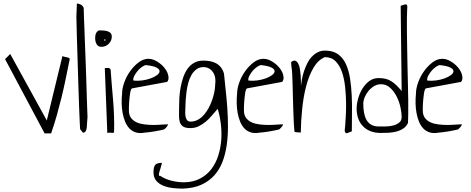

<svg xmlns="http://www.w3.org/2000/svg" viewBox="-20 -779 2768 1128"><path d="M9.8 -431.6 40 -461.9 254.9 -71.3 346.7 -449.2Q353.5 -446.3 361.3 -444.8Q369.1 -443.4 375.5 -441.9Q381.8 -440.4 385.7 -438.5Q389.6 -436.5 389.6 -431.6Q377 -369.1 365.7 -314.5Q354.5 -259.8 341.8 -208Q329.1 -156.2 314.5 -104Q299.8 -51.8 280.3 4.9H242.2Z M431.6 -758.8Q445.3 -756.8 455.6 -751.5Q465.8 -746.1 471.7 -732.4Q471.7 -713.9 473.1 -681.2Q474.6 -648.4 476.1 -605.5Q477.5 -562.5 479.5 -512.7Q481.4 -462.9 483.4 -412.1Q485.4 -361.3 486.8 -311.5Q488.3 -261.7 489.7 -218.8Q491.2 -175.8 492.2 -142.6Q493.2 -109.4 494.1 -91.8Q494.1 -89.8 493.7 -85Q493.2 -80.1 492.7 -73.2Q492.2 -66.4 491.7 -60.1Q491.2 -53.7 491.2 -50.8Q490.2 -44.9 490.2 -36.6Q490.2 -28.3 488.3 -20.5Q486.3 -12.7 481.9 -6.3Q477.5 0 467.8 1L451.2 -19.5Q450.2 -20.5 448.7 -56.2Q447.3 -91.8 444.8 -148.9Q442.4 -206.1 440.4 -277.8Q438.5 -349.6 436 -422.9Q433.6 -496.1 431.6 -563.5Q429.7 -630.9 428.7 -679.7Q428.7 -683.6 429.2 -695.3Q429.7 -707 430.2 -719.2Q430.7 -731.4 431.2 -742.7Q431.6 -753.9 431.6 -758.8Z M595.7 -378.9Q607.4 -378.9 615.7 -379.9Q624 -380.9 629.9 -370.1Q632.8 -326.2 636.7 -280.8Q640.6 -235.4 644.5 -189.5Q648.4 -143.6 649.9 -97.2Q651.4 -50.8 650.4 -6.8Q650.4 -1 647.5 0.5Q644.5 2 639.2 1.5Q633.8 1 626.5 0.5Q619.1 0 610.4 2ZM539.1 -553.7Q539.1 -560.5 540 -568.8Q541 -577.1 544.4 -584Q547.9 -590.8 553.2 -595.7Q558.6 -600.6 566.4 -600.6Q578.1 -600.6 589.8 -599.6Q601.6 -598.6 612.3 -595.2Q623 -591.8 629.9 -584.5Q636.7 -577.1 636.7 -563.5Q636.7 -540 619.1 -522Q601.6 -503.9 576.2 -503.9Q556.6 -503.9 547.9 -519Q539.1 -534.2 539.1 -553.7ZM595.7 -548.8Q592.8 -548.8 592.8 -543.9Q592.8 -539.1 595.7 -539.1Q599.6 -539.1 599.6 -543.9Q599.6 -548.8 595.7 -548.8Z M697.3 -229.5Q697.3 -258.8 710 -294.4Q722.7 -330.1 744.6 -360.8Q766.6 -391.6 794.4 -412.6Q822.3 -433.6 852.5 -433.6Q869.1 -433.6 885.3 -426.8Q901.4 -419.9 916.5 -408.7Q931.6 -397.5 943.8 -383.3Q956.1 -369.1 962.9 -353.5Q969.7 -337.9 970.2 -323.2Q970.7 -308.6 961.9 -297.9L755.9 -259.8Q752 -258.8 749 -250.5Q746.1 -242.2 744.1 -229.5Q742.2 -216.8 740.7 -201.7Q739.3 -186.5 738.3 -172.4Q737.3 -158.2 737.3 -147Q737.3 -135.7 737.3 -129.9Q737.3 -102.5 750.5 -85.4Q763.7 -68.4 784.2 -59.6Q804.7 -50.8 830.6 -47.9Q856.4 -44.9 881.8 -44.9Q907.2 -44.9 929.7 -46.9Q952.1 -48.8 966.8 -48.8Q966.8 -44.9 963.9 -40Q960.9 -35.2 957 -30.8Q953.1 -26.4 949.2 -22.9Q945.3 -19.5 944.3 -18.6Q936.5 -16.6 920.4 -13.2Q904.3 -9.8 886.2 -6.8Q868.2 -3.9 852.5 -2Q836.9 0 831.1 0Q800.8 5.9 778.3 -1Q755.9 -7.8 740.2 -24.4Q724.6 -41 714.8 -64.9Q705.1 -88.9 700.2 -116.2Q695.3 -143.6 694.8 -172.9Q694.3 -202.1 697.3 -229.5ZM838.9 -396.5Q830.1 -396.5 815.9 -387.2Q801.8 -377.9 789.6 -363.8Q777.3 -349.6 769 -333.5Q760.7 -317.4 763.7 -305.7Q789.1 -302.7 816.4 -306.6Q843.8 -310.5 866.2 -318.8Q888.7 -327.1 903.3 -338.4Q918 -349.6 917.5 -361.3Q917 -373 898.9 -382.3Q880.9 -391.6 838.9 -396.5Z M881.8 231.4Q881.8 205.1 890.6 191.4Q899.4 177.7 931.6 177.7Q928.7 191.4 924.3 205.1Q919.9 218.8 916.5 230.5Q913.1 242.2 913.6 249Q914.1 255.9 920.9 253.9Q952.1 274.4 989.3 283.2Q1026.4 292 1062.5 292Q1117.2 291 1156.7 269.5Q1196.3 248 1222.2 213.9Q1248 179.7 1262.2 135.3Q1276.4 90.8 1279.8 43.5Q1283.2 -3.9 1277.3 -51.8Q1271.5 -99.6 1258.8 -139.6Q1242.2 -121.1 1225.1 -100.6Q1208 -80.1 1188.5 -64Q1168.9 -47.9 1147 -37.1Q1125 -26.4 1097.7 -26.4Q1069.3 -26.4 1055.2 -36.1Q1041 -45.9 1036.1 -63Q1031.2 -80.1 1031.7 -102.5Q1032.2 -125 1032.2 -150.4Q1032.2 -173.8 1033.7 -203.1Q1035.2 -232.4 1040.5 -262.2Q1045.9 -292 1055.2 -320.8Q1064.5 -349.6 1080.1 -372.6Q1095.7 -395.5 1119.1 -409.2Q1142.6 -422.9 1174.8 -422.9Q1195.3 -422.9 1214.4 -419.4Q1233.4 -416 1249.5 -407.2Q1265.6 -398.4 1277.3 -383.8Q1289.1 -369.1 1295.9 -346.7Q1299.8 -302.7 1305.7 -251.5Q1311.5 -200.2 1315.4 -145Q1319.3 -89.8 1319.3 -34.2Q1319.3 21.5 1312 73.2Q1304.7 125 1287.6 170.4Q1270.5 215.8 1239.7 250.5Q1209 285.2 1163.1 306.2Q1117.2 327.1 1052.7 329.1Q1025.4 329.1 995.1 325.7Q964.8 322.3 939.5 312Q914.1 301.8 897.9 282.7Q881.8 263.7 881.8 231.4ZM1069.3 -150.4Q1069.3 -139.6 1068.4 -126Q1067.4 -112.3 1069.3 -98.6Q1071.3 -85 1077.6 -75.2Q1084 -65.4 1098.6 -64.5Q1122.1 -64.5 1142.1 -75.2Q1162.1 -85.9 1178.2 -104.5Q1194.3 -123 1206.5 -146Q1218.8 -168.9 1227.1 -193.4Q1235.4 -217.8 1239.7 -240.7Q1244.1 -263.7 1244.1 -281.2Q1247.1 -299.8 1244.6 -318.4Q1242.2 -336.9 1233.4 -351.6Q1224.6 -366.2 1210 -375.5Q1195.3 -384.8 1174.8 -384.8Q1151.4 -384.8 1133.8 -371.6Q1116.2 -358.4 1104.5 -337.9Q1092.8 -317.4 1085.9 -291.5Q1079.1 -265.6 1075.7 -239.7Q1072.3 -213.9 1070.8 -189.9Q1069.3 -166 1069.3 -150.4Z M1373 -229.5Q1373 -258.8 1385.7 -294.4Q1398.4 -330.1 1420.4 -360.8Q1442.4 -391.6 1470.2 -412.6Q1498 -433.6 1528.3 -433.6Q1544.9 -433.6 1561 -426.8Q1577.1 -419.9 1592.3 -408.7Q1607.4 -397.5 1619.6 -383.3Q1631.8 -369.1 1638.7 -353.5Q1645.5 -337.9 1646 -323.2Q1646.5 -308.6 1637.7 -297.9L1431.6 -259.8Q1427.7 -258.8 1424.8 -250.5Q1421.9 -242.2 1419.9 -229.5Q1418 -216.8 1416.5 -201.7Q1415 -186.5 1414.1 -172.4Q1413.1 -158.2 1413.1 -147Q1413.1 -135.7 1413.1 -129.9Q1413.1 -102.5 1426.3 -85.4Q1439.5 -68.4 1460 -59.6Q1480.5 -50.8 1506.3 -47.9Q1532.2 -44.9 1557.6 -44.9Q1583 -44.9 1605.5 -46.9Q1627.9 -48.8 1642.6 -48.8Q1642.6 -44.9 1639.6 -40Q1636.7 -35.2 1632.8 -30.8Q1628.9 -26.4 1625 -22.9Q1621.1 -19.5 1620.1 -18.6Q1612.3 -16.6 1596.2 -13.2Q1580.1 -9.8 1562 -6.8Q1543.9 -3.9 1528.3 -2Q1512.7 0 1506.8 0Q1476.6 5.9 1454.1 -1Q1431.6 -7.8 1416 -24.4Q1400.4 -41 1390.6 -64.9Q1380.9 -88.9 1376 -116.2Q1371.1 -143.6 1370.6 -172.9Q1370.1 -202.1 1373 -229.5ZM1514.6 -396.5Q1505.9 -396.5 1491.7 -387.2Q1477.5 -377.9 1465.3 -363.8Q1453.1 -349.6 1444.8 -333.5Q1436.5 -317.4 1439.5 -305.7Q1464.8 -302.7 1492.2 -306.6Q1519.5 -310.5 1542 -318.8Q1564.5 -327.1 1579.1 -338.4Q1593.8 -349.6 1593.3 -361.3Q1592.8 -373 1574.7 -382.3Q1556.6 -391.6 1514.6 -396.5Z M1710 -4.9Q1708 -20.5 1706.5 -50.3Q1705.1 -80.1 1703.6 -117.7Q1702.1 -155.3 1701.2 -196.3Q1700.2 -237.3 1699.2 -274.4Q1698.2 -311.5 1696.8 -341.3Q1695.3 -371.1 1692.4 -386.7Q1692.4 -387.7 1691.9 -391.6Q1691.4 -395.5 1690.9 -400.4Q1690.4 -405.3 1690.4 -408.7Q1690.4 -412.1 1690.4 -414.1Q1705.1 -425.8 1715.3 -421.9Q1725.6 -418 1732.4 -404.8Q1739.3 -391.6 1742.2 -372.1Q1745.1 -352.5 1746.6 -333Q1748 -313.5 1748 -297.4Q1748 -281.2 1748 -274.4Q1750 -291 1753.9 -313.5Q1757.8 -335.9 1765.6 -359.4Q1773.4 -382.8 1784.7 -405.8Q1795.9 -428.7 1812.5 -446.3Q1829.1 -463.9 1850.1 -473.6Q1871.1 -483.4 1898.4 -481.4Q1941.4 -479.5 1969.2 -458Q1997.1 -436.5 2013.2 -400.4Q2029.3 -364.3 2036.6 -317.4Q2043.9 -270.5 2046.4 -217.8Q2048.8 -165 2047.9 -110.8Q2046.9 -56.6 2046.9 -6.8Q2038.1 -4.9 2029.3 -0.5Q2020.5 3.9 2014.6 3.4Q2008.8 2.9 2006.3 -5.4Q2003.9 -13.7 2007.8 -38.1Q2008.8 -55.7 2011.2 -92.3Q2013.7 -128.9 2013.2 -173.8Q2012.7 -218.8 2007.8 -266.6Q2002.9 -314.5 1989.7 -354Q1976.6 -393.6 1952.1 -418.5Q1927.7 -443.4 1888.7 -443.4Q1848.6 -426.8 1821.8 -380.9Q1794.9 -335 1778.8 -273.4Q1762.7 -211.9 1755.4 -140.1Q1748 -68.4 1747.1 0Q1745.1 -1 1739.7 -1Q1734.4 -1 1728 -1.5Q1721.7 -2 1716.3 -2.9Q1710.9 -3.9 1710 -4.9Z M2075.2 -141.6Q2075.2 -168 2084 -199.7Q2092.8 -231.4 2109.4 -258.3Q2126 -285.2 2149.4 -302.7Q2172.9 -320.3 2204.1 -320.3Q2227.5 -320.3 2245.6 -315.9Q2263.7 -311.5 2279.8 -301.3Q2295.9 -291 2310.1 -276.9Q2324.2 -262.7 2339.8 -244.1L2334 -745.1Q2360.4 -754.9 2366.7 -752.9Q2373 -751 2373 -736.3Q2373 -734.4 2372.6 -730.5Q2372.1 -726.6 2372.1 -725.6Q2371.1 -707 2370.6 -672.9Q2370.1 -638.7 2370.6 -593.8Q2371.1 -548.8 2372.1 -496.6Q2373 -444.3 2374 -391.1Q2375 -337.9 2376.5 -285.6Q2377.9 -233.4 2378.4 -188.5Q2378.9 -143.6 2378.4 -108.9Q2377.9 -74.2 2377 -56.6Q2366.2 -34.2 2347.2 -22.5Q2328.1 -10.7 2306.2 -5.4Q2284.2 0 2260.7 1Q2237.3 2 2216.8 2Q2151.4 2 2113.3 -36.6Q2075.2 -75.2 2075.2 -141.6ZM2114.3 -168Q2114.3 -143.6 2118.2 -119.6Q2122.1 -95.7 2131.8 -77.1Q2141.6 -58.6 2159.2 -47.4Q2176.8 -36.1 2204.1 -36.1Q2220.7 -36.1 2244.1 -36.1Q2267.6 -36.1 2289.1 -41.5Q2310.5 -46.9 2325.2 -58.6Q2339.8 -70.3 2339.8 -91.8Q2339.8 -117.2 2332.5 -149.9Q2325.2 -182.6 2310.1 -212.4Q2294.9 -242.2 2272 -263.2Q2249 -284.2 2217.8 -284.2Q2197.3 -284.2 2178.7 -273.4Q2160.2 -262.7 2146 -246.1Q2131.8 -229.5 2123 -209Q2114.3 -188.5 2114.3 -168Z M2423.8 -229.5Q2423.8 -258.8 2436.5 -294.4Q2449.2 -330.1 2471.2 -360.8Q2493.2 -391.6 2521 -412.6Q2548.8 -433.6 2579.1 -433.6Q2595.7 -433.6 2611.8 -426.8Q2627.9 -419.9 2643.1 -408.7Q2658.2 -397.5 2670.4 -383.3Q2682.6 -369.1 2689.5 -353.5Q2696.3 -337.9 2696.8 -323.2Q2697.3 -308.6 2688.5 -297.9L2482.4 -259.8Q2478.5 -258.8 2475.6 -250.5Q2472.7 -242.2 2470.7 -229.5Q2468.8 -216.8 2467.3 -201.7Q2465.8 -186.5 2464.8 -172.4Q2463.9 -158.2 2463.9 -147Q2463.9 -135.7 2463.9 -129.9Q2463.9 -102.5 2477.1 -85.4Q2490.2 -68.4 2510.7 -59.6Q2531.2 -50.8 2557.1 -47.9Q2583 -44.9 2608.4 -44.9Q2633.8 -44.9 2656.2 -46.9Q2678.7 -48.8 2693.4 -48.8Q2693.4 -44.9 2690.4 -40Q2687.5 -35.2 2683.6 -30.8Q2679.7 -26.4 2675.8 -22.9Q2671.9 -19.5 2670.9 -18.6Q2663.1 -16.6 2647 -13.2Q2630.9 -9.8 2612.8 -6.8Q2594.7 -3.9 2579.1 -2Q2563.5 0 2557.6 0Q2527.3 5.9 2504.9 -1Q2482.4 -7.8 2466.8 -24.4Q2451.2 -41 2441.4 -64.9Q2431.6 -88.9 2426.8 -116.2Q2421.9 -143.6 2421.4 -172.9Q2420.9 -202.1 2423.8 -229.5ZM2565.4 -396.5Q2556.6 -396.5 2542.5 -387.2Q2528.3 -377.9 2516.1 -363.8Q2503.9 -349.6 2495.6 -333.5Q2487.3 -317.4 2490.2 -305.7Q2515.6 -302.7 2543 -306.6Q2570.3 -310.5 2592.8 -318.8Q2615.2 -327.1 2629.9 -338.4Q2644.5 -349.6 2644 -361.3Q2643.6 -373 2625.5 -382.3Q2607.4 -391.6 2565.4 -396.5Z"/></svg>

Font: Annie Use Your Telescope
Style: Regular
Weight: 400
Version: Version 1.003 2001